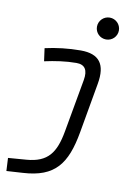

<svg xmlns="http://www.w3.org/2000/svg" viewBox="-104 -811 793 1111"><g transform="rotate(10 293.0 -255.0)"><path d="M13.7 234.4 109.9 228.5C296.4 217.8 361.3 129.9 395 -60.5L446.8 -354.5C467.8 -471.7 425.8 -527.3 316.9 -527.3C245.1 -527.3 172.4 -518.6 107.9 -503.9L118.2 -428.7C178.2 -441.9 242.7 -451.7 304.7 -451.7C354.5 -451.7 374 -421.9 363.3 -361.3L307.6 -49.8C284.7 78.1 241.2 140.1 117.2 149.9L9.8 158.2ZM449.2 -615.2C484.9 -615.2 513.7 -643.6 513.7 -679.2C513.7 -714.8 484.9 -743.7 449.2 -743.7C413.6 -743.7 384.8 -714.8 384.8 -679.2C384.8 -643.6 413.6 -615.2 449.2 -615.2Z"/></g></svg>

Font: Cascadia Code SemiLight
Style: Italic
Weight: 350
Italic angle: -10°
Monospace: yes
Designer: Aaron Bell
Foundry: Saja Typeworks
Version: Version 2404.023